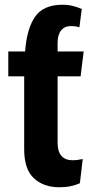

<svg xmlns="http://www.w3.org/2000/svg" viewBox="-20 -780 388 810"><path d="M230 10Q164 10 123 -28Q82 -66 82 -150V-458H15V-563H86Q93 -659 128 -709.5Q163 -760 244 -760Q267 -760 287 -755Q307 -750 325 -742L315 -665Q309 -667 300.5 -668.5Q292 -670 279 -670Q253 -670 238 -652Q223 -634 223 -599V-563H333L320 -458H223V-178Q223 -140 239.5 -122Q256 -104 285 -104Q298 -104 308 -105.5Q318 -107 329 -109L317 -7Q299 1 278 5.5Q257 10 230 10Z"/></svg>

Font: Freeman
Style: Regular
Weight: 400
Designer: Vernon Adams, Aoife Mooney, Rodrigo Fuenzalida
Foundry: Rodrigo Fuenzalida
Version: Version 1.000; ttfautohint (v1.8.4.7-5d5b)